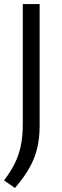

<svg xmlns="http://www.w3.org/2000/svg" viewBox="-22 -760 308 952"><path d="M52 172 -2 134.5Q30.5 92 51 50.8Q71.5 9.5 81.2 -37.5Q91 -84.5 91 -145V-740H174.5V-134.5Q174.5 -74 162 -23.2Q149.5 27.5 122.5 74.8Q95.5 122 52 172Z"/></svg>

Font: Encode Sans SemiExpanded
Style: Regular
Weight: 400
Width: 6
Designer: Multiple Designers
Foundry: Impallari Type
Version: Version 3.002